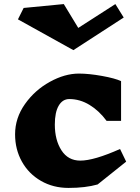

<svg xmlns="http://www.w3.org/2000/svg" viewBox="-20 -912 686 942"><path d="M574 -514V-319H503Q466 -369 419 -397.5Q372 -426 320 -426Q287 -426 268 -393.5Q249 -361 249 -301Q249 -225 281.5 -174.5Q314 -124 374 -124Q441 -124 569 -181L599 -119L459 -7Q399 10 316 10Q241 10 181 -24.5Q121 -59 87.5 -119Q54 -179 54 -253Q54 -333 102.5 -401.5Q151 -470 224.5 -510.5Q298 -551 367 -551Q416 -551 480 -539.5Q544 -528 574 -514ZM340 -666 68 -817 96 -873 293 -892 364 -775 546 -892 587 -826Z"/></svg>

Font: Inknut Antiqua ExtraBold
Style: Regular
Weight: 800
Designer: Claus Eggers Sørensen
Foundry: Claus Eggers Sørensen
Version: Version 1.003; ttfautohint (v1.8.2) -l 8 -r 50 -G 200 -x 14 